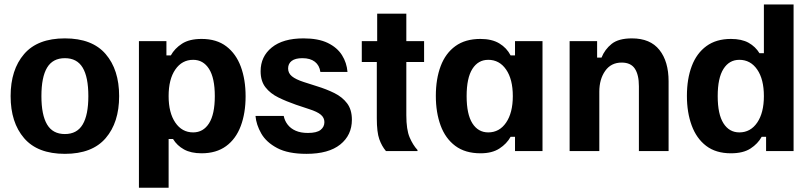

<svg xmlns="http://www.w3.org/2000/svg" viewBox="-20 -687 3690 873"><path d="M275 12.5Q150.8 12.5 89.6 -58.8Q28.3 -130 28.3 -250Q28.3 -370 89.6 -441.2Q150.8 -512.5 275 -512.5Q399.2 -512.5 460.4 -441.2Q521.7 -370 521.7 -250Q521.7 -130 460.4 -58.8Q399.2 12.5 275 12.5ZM275 -77.5Q330 -77.5 355.8 -120.8Q381.7 -164.2 381.7 -250Q381.7 -336.7 355.8 -379.6Q330 -422.5 275 -422.5Q220 -422.5 194.2 -379.6Q168.3 -336.7 168.3 -250Q168.3 -164.2 194.2 -120.8Q220 -77.5 275 -77.5Z M746.7 166.7H611.7V-500H736.7V-435H756.7Q774.2 -466.7 807.5 -488.3Q840.8 -510 896.7 -510Q965 -510 1009.2 -476.2Q1053.3 -442.5 1075 -383.8Q1096.7 -325 1096.7 -249.2Q1096.7 -172.5 1074.6 -113.8Q1052.5 -55 1007.9 -22.5Q963.3 10 896.7 10Q848.3 10 816.7 -7.5Q785 -25 766.7 -55H746.7ZM858.3 -85Q904.2 -85 930.4 -126.2Q956.7 -167.5 956.7 -250Q956.7 -332.5 930.4 -373.8Q904.2 -415 858.3 -415Q807.5 -415 777.1 -370.8Q746.7 -326.7 746.7 -250Q746.7 -174.2 777.1 -129.6Q807.5 -85 858.3 -85Z M1373.3 12.5Q1290 12.5 1240.4 -13.8Q1190.8 -40 1167.9 -80Q1145 -120 1141.7 -160H1270Q1274.2 -138.3 1287.9 -120.4Q1301.7 -102.5 1324.6 -92.5Q1347.5 -82.5 1380 -82.5Q1420 -82.5 1437.5 -96.2Q1455 -110 1455 -131.7Q1455 -151.7 1438.8 -165.4Q1422.5 -179.2 1385.8 -190.8L1325.8 -210.8Q1282.5 -225.8 1245.8 -243.8Q1209.2 -261.7 1187.1 -290Q1165 -318.3 1165 -363.3Q1165 -430 1215.8 -471.2Q1266.7 -512.5 1360 -512.5Q1427.5 -512.5 1470.4 -491.7Q1513.3 -470.8 1535 -436.2Q1556.7 -401.7 1560 -360H1436.7Q1432.5 -390 1411.7 -406.2Q1390.8 -422.5 1355 -422.5Q1322.5 -422.5 1306.2 -410Q1290 -397.5 1290 -375.8Q1290 -354.2 1307.5 -340Q1325 -325.8 1360.8 -314.2L1420.8 -295Q1464.2 -281.7 1500.4 -263.8Q1536.7 -245.8 1558.3 -217.1Q1580 -188.3 1580 -142.5Q1580 -72.5 1527.1 -30Q1474.2 12.5 1373.3 12.5Z M1878.3 0H1735Q1715.8 -22.5 1704.6 -54.2Q1693.3 -85.8 1693.3 -149.2V-405H1625V-500H1695V-625H1827.5V-500H1908.3V-405H1827.5V-163.3Q1827.5 -97.5 1842.5 -62.5Q1857.5 -27.5 1878.3 -5Z M2165 10Q2095 10 2050 -23.8Q2005 -57.5 1983.3 -116.7Q1961.7 -175.8 1961.7 -250.8Q1961.7 -328.3 1983.8 -386.7Q2005.8 -445 2050.8 -477.5Q2095.8 -510 2164.2 -510Q2216.7 -510 2250.4 -489.6Q2284.2 -469.2 2301.7 -435H2321.7V-500H2446.7V0H2321.7V-65H2301.7Q2284.2 -33.3 2250.8 -11.7Q2217.5 10 2165 10ZM2200 -85Q2250.8 -85 2281.2 -129.6Q2311.7 -174.2 2311.7 -250Q2311.7 -326.7 2281.2 -370.8Q2250.8 -415 2200 -415Q2154.2 -415 2127.9 -373.8Q2101.7 -332.5 2101.7 -250Q2101.7 -167.5 2127.9 -126.2Q2154.2 -85 2200 -85Z M2705 0H2570V-500H2695V-425H2715Q2730 -462.5 2761.2 -487.5Q2792.5 -512.5 2853.3 -512.5Q2936.7 -512.5 2978.3 -460Q3020 -407.5 3020 -317.5V0H2885V-295Q2885 -346.7 2866.7 -374.6Q2848.3 -402.5 2806.7 -402.5Q2758.3 -402.5 2731.7 -364.6Q2705 -326.7 2705 -270Z M3303.3 10Q3235 10 3190.8 -23.8Q3146.7 -57.5 3125 -116.7Q3103.3 -175.8 3103.3 -250.8Q3103.3 -328.3 3125.4 -386.7Q3147.5 -445 3192.1 -477.5Q3236.7 -510 3303.3 -510Q3352.5 -510 3383.8 -492.5Q3415 -475 3433.3 -445H3453.3V-666.7H3588.3V0H3463.3V-65H3443.3Q3425.8 -33.3 3392.5 -11.7Q3359.2 10 3303.3 10ZM3341.7 -85Q3392.5 -85 3422.9 -129.6Q3453.3 -174.2 3453.3 -250Q3453.3 -326.7 3422.9 -370.8Q3392.5 -415 3341.7 -415Q3295.8 -415 3269.6 -373.8Q3243.3 -332.5 3243.3 -250Q3243.3 -167.5 3269.6 -126.2Q3295.8 -85 3341.7 -85Z"/></svg>

Font: Familjen Grotesk Variable
Style: Regular
Weight: 400
Designer: Anders Wikstroem, Jonas Baeckman, Matilda Gysing, Kristian Moeller
Foundry: Familjen STHLM AB
Version: Version 2.000